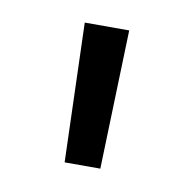

<svg xmlns="http://www.w3.org/2000/svg" viewBox="-41 -740 298 302"><g transform="rotate(10 108.0 -589.0)"><path d="M79.5 -478 72.5 -700H143.5L136.5 -478Z"/></g></svg>

Font: Geologica ExtraLight
Style: Regular
Weight: 200
Designer: Sindre Bremnes, Frode Helland
Foundry: Monokrom Skriftforlag AS
Version: Version 1.010; ttfautohint (v1.8.4.7-5d5b);gftools[0.9.28]